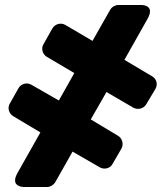

<svg xmlns="http://www.w3.org/2000/svg" viewBox="-20 -712 662 770"><path d="M344 -233 407 -343 515 -280C531 -271 555 -275 566 -293L603 -355C614 -373 608 -396 590 -406L479 -472L572 -637C606 -698 539 -692 539 -692H455C443 -692 429 -685 422 -673L351 -548L242 -612C223 -623 200 -615 190 -598L154 -534C145 -519 149 -495 168 -484L278 -419L216 -309L106 -372C88 -383 64 -376 54 -358L19 -296C9 -279 16 -256 33 -246L142 -181L50 -18C16 43 83 38 83 38H169C181 38 195 30 202 18L271 -104L380 -41C398 -31 421 -36 431 -54L467 -116C476 -132 472 -156 454 -167Z"/></svg>

Font: Asimov Print
Style: E
Weight: 500
Designer: Google
Version: Version 2.000980; 2014